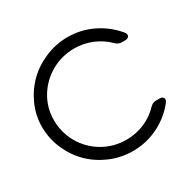

<svg xmlns="http://www.w3.org/2000/svg" viewBox="-159 -891 1080 1069"><g transform="rotate(-30 380.5 -356.0)"><path d="M653.8 -169.9H675.8Q694.8 -169.9 700.2 -158.2Q705.6 -146.5 693.8 -130.9Q642.1 -65.4 565.9 -27.8Q489.7 9.8 402.8 9.8Q327.1 9.8 258.3 -19.5Q189.5 -48.8 139.4 -98.4Q89.4 -147.9 59.6 -216.3Q29.8 -284.7 29.8 -359.9Q29.8 -432.1 59.6 -499Q89.4 -565.9 139.2 -614.7Q189 -663.6 258.3 -692.9Q327.6 -722.2 402.8 -722.2Q488.3 -722.2 563.5 -685.3Q638.7 -648.4 690.9 -585Q703.6 -569.3 697 -557.6Q690.4 -545.9 670.9 -545.9H651.9Q628.9 -545.9 611.8 -563Q571.3 -603.5 517.3 -626.2Q463.4 -648.9 402.8 -648.9Q321.8 -648.9 253.4 -609.6Q185.1 -570.3 145.5 -503.9Q106 -437.5 106 -359.9Q106 -278.8 145.5 -210.4Q185.1 -142.1 253.4 -102.5Q321.8 -63 402.8 -63Q464.4 -63 519.5 -86.4Q574.7 -109.9 613.8 -151.9Q630.4 -169.9 653.8 -169.9Z"/></g></svg>

Font: Arcon Rounded-
Style: Regular
Weight: 400
Designer: M. Zarth
Foundry: martin zarth - visuelle & digitale kommunikation
Version: Version 1.110;PS 001.110;hotconv 1.0.70;makeotf.lib2.5.58329